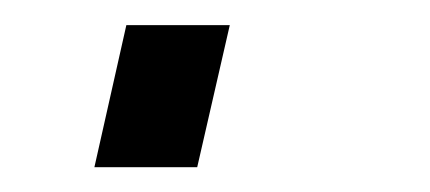

<svg xmlns="http://www.w3.org/2000/svg" viewBox="-20 -135 347 155"><path d="M56.2 0 82 -114.7H165.5L139.2 0Z"/></svg>

Font: HK Grotesk Medium Legacy Italic
Style: Regular
Weight: 500
Italic angle: -13°
Designer: Alfredo Marco Pradil
Foundry: Hanken Design Co.
Version: Version 2.022;PS 002.022;hotconv 1.0.88;makeotf.lib2.5.64775